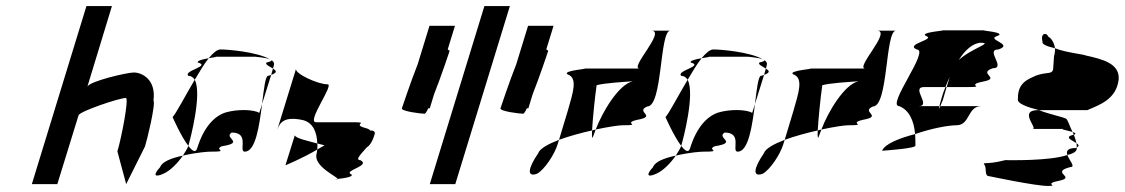

<svg xmlns="http://www.w3.org/2000/svg" viewBox="-20 -795 3708 633"><path d="M85 -188H169L239 -415C243 -428 373 -472 395 -472C406 -472 380 -338 367 -296L396 -188L458 -312C464 -330 494 -452 486 -464C495 -532 449 -556 421 -556C399 -556 274 -527 268 -509L349 -775H265Z M549 -409C549 -409 577 -345 601 -314L602 -318C607 -335 647 -486 622 -532C590 -478 560 -420 549 -409ZM508 -244C482 -216 492 -210 518 -222C540 -231 565 -256 583 -282C546 -274 514 -262 508 -244ZM601 -545C610 -545 617 -540 622 -532C638 -559 653 -584 668 -603C650 -600 629 -595 632 -589C677 -577 583 -562 601 -545ZM668 -603C688 -607 705 -608 682 -608H821C818 -608 859 -605 871 -599C826 -625 727 -632 707 -632C696 -632 683 -621 668 -603ZM583 -282C631 -293 666 -295 674 -295C740 -295 682 -301 712 -313C790 -325 715 -340 744 -358C805 -358 765 -295 787 -295C823 -295 835 -381 844 -452L835 -423C816 -434 764 -436 723 -424C687 -412 652 -377 630 -306C625 -290 614 -297 601 -314C597 -304 590 -293 583 -282ZM859 -589C852 -583 869 -576 880 -569L883 -580C885 -587 882 -592 875 -597C877 -595 873 -592 859 -589ZM871 -599C872 -598 874 -598 875 -597C874 -598 873 -598 871 -599ZM864 -545C855 -545 850 -502 844 -452L874 -548ZM874 -548C896 -556 891 -562 880 -569Z M894 -367C903 -393 919 -412 979 -399C1013 -390 1025 -358 1026 -322L1050 -316C1041 -311 1034 -307 1026 -302C1026 -298 1024 -293 1024 -289C1011 -247 1094 -212 1093 -205C1113 -207 1154 -213 1135 -222C1118 -234 1203 -249 1168 -267C1148 -267 1174 -291 1189 -309C1199 -315 1208 -328 1215 -352C1218 -361 1212 -365 1200 -365C1199 -368 1193 -371 1181 -374C1140 -386 1202 -392 1143 -392H1022C989 -392 1083 -517 1060 -517C1027 -517 951 -553 956 -568ZM921 -250C921 -250 981 -275 1026 -302C1026 -309 1027 -315 1026 -322C997 -330 954 -339 952 -349ZM1093 -205C1086 -204 1080 -204 1085 -204H1092Z M1305 -438C1302 -428 1369 -420 1380 -420C1382 -420 1387 -427 1392 -438H1397L1411 -484C1434 -542 1460 -620 1462 -626C1463 -628 1460 -630 1456 -632L1480 -710H1396L1357 -583C1334 -525 1307 -444 1305 -438Z M1397 -188H1481L1661 -775H1577Z M1630 -438C1627 -428 1694 -420 1705 -420C1707 -420 1712 -427 1717 -438H1722L1736 -484C1759 -542 1785 -620 1787 -626C1788 -628 1785 -630 1781 -632L1805 -710H1721L1682 -583C1659 -525 1632 -444 1630 -438Z M1754 -289C1721 -241 1716 -210 1750 -222C1775 -235 1808 -286 1818 -318L1823 -334C1787 -320 1759 -305 1754 -289ZM1851 -550C1886 -538 1869 -490 1852 -430L1823 -334C1856 -346 1896 -357 1932 -365C1934 -402 1941 -473 1947 -514C1970 -521 2037 -525 2066 -527C2019 -516 1966 -426 1944 -368C1986 -377 2020 -382 2032 -382C2101 -382 2029 -388 2081 -400C2149 -412 2072 -426 2114 -444C2165 -444 2154 -694 2190 -694H2127C2178 -694 2053 -569 2089 -569H1902C1936 -569 1831 -563 1851 -550ZM1940 -509C1939 -510 1940 -511 1941 -512ZM1932 -365C1931 -341 1932 -332 1938 -352C1940 -357 1942 -362 1944 -368Z M2174 -409C2174 -409 2202 -345 2226 -314L2227 -318C2232 -335 2272 -486 2247 -532C2215 -478 2185 -420 2174 -409ZM2133 -244C2107 -216 2117 -210 2143 -222C2165 -231 2190 -256 2208 -282C2171 -274 2139 -262 2133 -244ZM2226 -545C2235 -545 2242 -540 2247 -532C2263 -559 2278 -584 2293 -603C2275 -600 2254 -595 2257 -589C2302 -577 2208 -562 2226 -545ZM2293 -603C2313 -607 2330 -608 2307 -608H2446C2443 -608 2484 -605 2496 -599C2451 -625 2352 -632 2332 -632C2321 -632 2308 -621 2293 -603ZM2208 -282C2256 -293 2291 -295 2299 -295C2365 -295 2307 -301 2337 -313C2415 -325 2340 -340 2369 -358C2430 -358 2390 -295 2412 -295C2448 -295 2460 -381 2469 -452L2460 -423C2441 -434 2389 -436 2348 -424C2312 -412 2277 -377 2255 -306C2250 -290 2239 -297 2226 -314C2222 -304 2215 -293 2208 -282ZM2484 -589C2477 -583 2494 -576 2505 -569L2508 -580C2510 -587 2507 -592 2500 -597C2502 -595 2498 -592 2484 -589ZM2496 -599C2497 -598 2499 -598 2500 -597C2499 -598 2498 -598 2496 -599ZM2489 -545C2480 -545 2475 -502 2469 -452L2499 -548ZM2499 -548C2521 -556 2516 -562 2505 -569Z M2498 -289C2465 -241 2460 -210 2494 -222C2519 -235 2552 -286 2562 -318L2567 -334C2531 -320 2503 -305 2498 -289ZM2595 -550C2630 -538 2613 -490 2596 -430L2567 -334C2600 -346 2640 -357 2676 -365C2678 -402 2685 -473 2691 -514C2714 -521 2781 -525 2810 -527C2763 -516 2710 -426 2688 -368C2730 -377 2764 -382 2776 -382C2845 -382 2773 -388 2825 -400C2893 -412 2816 -426 2858 -444C2909 -444 2898 -694 2934 -694H2871C2922 -694 2797 -569 2833 -569H2646C2680 -569 2575 -563 2595 -550ZM2684 -509C2683 -510 2684 -511 2685 -512ZM2676 -365C2675 -341 2676 -332 2682 -352C2684 -357 2686 -362 2688 -368Z M2888 -298C2902 -299 3005 -306 2998 -316C2998 -329 2998 -341 2997 -353C2944 -339 2898 -321 2888 -298ZM2945 -445C2977 -432 2993 -398 2997 -353C3052 -372 3107 -382 3133 -382C3179 -382 3169 -445 3215 -445H3080C3077 -437 3074 -433 3077 -445H3008C3053 -445 2981 -508 3027 -508H3097C3101 -519 3106 -530 3111 -541L3101 -508H3171C3234 -508 3160 -514 3221 -526C3283 -538 3201 -552 3253 -570C3299 -570 3226 -632 3272 -632C3324 -650 3230 -664 3267 -676C3305 -689 3200 -695 3228 -695H3084C3112 -695 3005 -689 3034 -676C3064 -664 2963 -650 3002 -632C3048 -632 2900 -445 2945 -445ZM3085 -474C3081 -460 3078 -451 3077 -445H3080C3083 -453 3088 -464 3088 -464L3101 -508H3097C3092 -496 3088 -485 3085 -474ZM3141 -597C3161 -630 3189 -654 3214 -654C3256 -654 3181 -635 3141 -597Z M3226 -251C3234 -239 3224 -214 3242 -214C3242 -214 3393 -182 3434 -182C3477 -182 3412 -188 3476 -200C3526 -212 3442 -227 3508 -244C3528 -244 3505 -266 3499 -284C3441 -264 3309 -267 3294 -267C3228 -250 3218 -263 3226 -251ZM3336 -470C3331 -454 3366 -442 3405 -432H3565C3604 -449 3660 -467 3668 -532C3673 -586 3614 -600 3560 -612C3553 -616 3492 -622 3458 -636C3459 -626 3457 -617 3455 -610L3452 -566C3447 -549 3434 -559 3396 -546C3370 -534 3335 -523 3336 -470ZM3417 -658C3414 -649 3432 -642 3458 -636C3456 -652 3448 -668 3435 -675C3433 -687 3409 -689 3417 -658ZM3384 -370H3491C3469 -370 3495 -366 3516 -360C3505 -381 3501 -401 3494 -404C3482 -410 3437 -419 3405 -432H3403C3335 -432 3404 -370 3384 -370ZM3516 -360C3517 -357 3519 -354 3520 -351H3522C3529 -354 3525 -357 3516 -360ZM3499 -284C3516 -288 3527 -294 3529 -301C3530 -303 3530 -306 3530 -309C3529 -308 3528 -308 3527 -307C3498 -307 3495 -296 3499 -284ZM3520 -351C3486 -343 3514 -333 3529 -323C3527 -331 3524 -342 3520 -351ZM3529 -323C3530 -318 3530 -313 3530 -309C3540 -314 3536 -318 3529 -323Z"/></svg>

Font: bitstorm
Style: sucnobl
Weight: 400
Version: Version 0.2